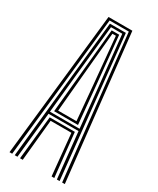

<svg xmlns="http://www.w3.org/2000/svg" viewBox="-204 -861 757 922"><g transform="rotate(30 174.5 -400.0)"><path d="M21.1 0 108.3 -800H240.5L327.7 0H312.9L227.7 -787.9H121.2L35.9 0ZM79.5 0 104.7 -241.3H244.1L269.3 0H254.4L232 -229.2H116.8L94.4 0ZM50.1 0 130.2 -775.5H218.6L298.7 0H283.8L257.6 -253.4H91.2L65 0ZM92.1 -265.5H256.4L234.8 -481.8L205.7 -763.4H143.1L113.6 -481.8ZM108.2 -277.5 127.6 -481.8 153.6 -751.8H195.3L221.6 -481.8L240.7 -277.5ZM123.7 -289.6H225.2L208 -481.8L184 -739.6H164.8L140.9 -481.8Z"/></g></svg>

Font: Big Shoulders Inline Display SC Thin
Style: Regular
Weight: 100
Designer: Patric King
Foundry: XO Type Co
Version: Version 2.002